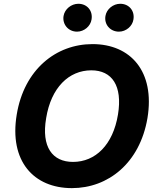

<svg xmlns="http://www.w3.org/2000/svg" viewBox="-20 -966 822 996"><path d="M745 -353.7C784.8 -595.9 657 -737.2 459.9 -737.2C270.2 -737.2 105.1 -605.1 66.8 -371.8C26.6 -130.3 154.8 9.9 353 9.9C541.5 9.9 705.6 -120.4 745 -353.7ZM219.5 -353.7C245 -511.4 337 -601.2 453.8 -601.2C561.1 -601.2 616.5 -521.3 592 -371.8C566.1 -214.1 474.8 -126.1 358.7 -126.1C252.1 -126.1 193.5 -203.5 219.5 -353.7ZM309.7 -883.2C302.6 -839.5 334.5 -801.8 379.6 -801.8C416.5 -801.8 449.9 -830.3 454.9 -865.1C462.4 -909.8 432.2 -946.4 386.4 -946.4C349.8 -946.4 315.7 -919 309.7 -883.2ZM527 -883.2C519.5 -838.8 551.8 -801.8 596.9 -801.8C633.9 -801.8 667.3 -830.3 672.2 -865.1C679.7 -909.8 649.5 -946.4 603.7 -946.4C567.1 -946.4 533 -919 527 -883.2Z"/></svg>

Font: Margiela Sans
Style: Bold Italic
Weight: 700
Italic angle: -9.39999°
Designer: Stefan Endress, Andreas Faust
Version: Version 1.100;FEAKit 1.0